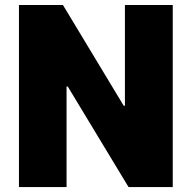

<svg xmlns="http://www.w3.org/2000/svg" viewBox="-20 -756 772 776"><path d="M484.9 -328.6H480L234.4 -735.8H56.6V0H249V-406.2H253.9L499.5 0H678.2V-735.8H484.9Z"/></svg>

Font: Estedad Black
Style: Regular
Weight: 900
Designer: Amin Abedi
Version: Version 7.3